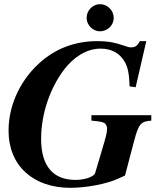

<svg xmlns="http://www.w3.org/2000/svg" viewBox="-20 -882 762 920"><path d="M705 -330H418V-304C461 -300 470 -298 481 -292C487 -288 493 -277 493 -268C493 -243 488 -229 466 -154L435 -50C422 -31 380 -20 341 -20C235 -20 177 -86 177 -216C177 -340 222 -464 289 -551C333 -607 393 -649 462 -649C514 -649 554 -627 577 -587C593 -559 599 -529 601 -468L630 -464L681 -685H650C639 -663 628 -655 608 -655C599 -655 591 -657 572 -664C529 -679 494 -685 448 -685C346 -685 258 -654 184 -593C84 -510 21 -386 21 -256C21 -86 141 18 317 18C395 18 494 -1 551 -28L579 -41L623 -208C645 -290 655 -300 705 -304ZM459 -862C424 -862 395 -832 395 -796C395 -762 425 -732 459 -732C495 -732 525 -761 525 -796C525 -832 495 -862 459 -862Z"/></svg>

Font: STIXGeneral
Style: Bold Italic
Weight: 700
Italic angle: -16.33°
Designer: MicroPress Inc., with final additions and corrections provided by Coen Hoffman, Elsevier (retired)
Version: Version 1.1.0